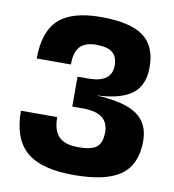

<svg xmlns="http://www.w3.org/2000/svg" viewBox="-83 -793 805 886"><g transform="rotate(10 320.0 -350.0)"><path d="M310 -290H260V-430H310Q420 -430 420 -510Q420 -552 396 -571Q372 -590 320 -590Q268 -590 244 -564Q220 -538 220 -480H60Q60 -606 122 -663Q184 -720 320 -720Q456 -720 518 -675Q580 -630 580 -530Q580 -446 528 -405.5Q476 -365 360 -360Q491 -354 550.5 -313.5Q610 -273 610 -190Q610 -80 541 -30Q472 20 320 20Q168 20 99 -39.5Q30 -99 30 -230H200Q200 -167 228.5 -138.5Q257 -110 320 -110Q380 -110 405 -129.5Q430 -149 430 -200Q430 -290 310 -290Z"/></g></svg>

Font: Fivo Sans Modern Heavy
Style: Regular
Weight: 900
Designer: Alexander Slobzheninov
Foundry: Alexander Slobzheninov
Version: 1.0